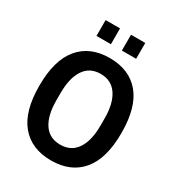

<svg xmlns="http://www.w3.org/2000/svg" viewBox="-194 -931 974 1061"><g transform="rotate(30 293.5 -400.5)"><path d="M167 -711V-812H259V-711ZM329 -711V-812H420V-711ZM555 -315Q555 -152 486.5 -70.5Q418 11 293 11Q168 11 99.5 -70.5Q31 -152 31 -315Q31 -478 99.5 -560Q168 -642 293 -642Q418 -642 486.5 -560.5Q555 -479 555 -315ZM153 -338V-292Q153 -196 188.5 -143Q224 -90 293 -90Q362 -90 398 -143Q434 -196 434 -292V-338Q434 -434 398 -487.5Q362 -541 293 -541Q224 -541 188.5 -487.5Q153 -434 153 -338Z"/></g></svg>

Font: Pragati Narrow
Style: Bold
Weight: 700
Designer: Hector Gatti, Marcela Romero, Pablo Cosgaya and Nicolas Silva
Foundry: Omnibus-Type
Version: Version 1.010; ttfautohint (v1.3)